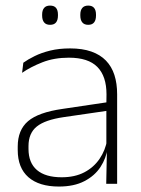

<svg xmlns="http://www.w3.org/2000/svg" viewBox="-20 -674 518 704"><path d="M409.5 0H369.5L372 -125L370 -131.5V-290L370.5 -328Q370.5 -394.5 337 -428.5Q303.5 -462.5 232.5 -462.5Q178.5 -462.5 135.2 -445.5Q92 -428.5 61 -407L65.5 -444Q82 -456 106.8 -468.2Q131.5 -480.5 164 -488.5Q196.5 -496.5 237 -496.5Q282 -496.5 314.8 -485Q347.5 -473.5 368.5 -451.8Q389.5 -430 399.5 -399Q409.5 -368 409.5 -328.5ZM196 10Q123.5 10 84.2 -24.2Q45 -58.5 45 -124V-136.5Q45 -197.5 83 -229.8Q121 -262 208 -274.5L379.5 -300L381.5 -269L213.5 -244.5Q145 -234.5 114.8 -210Q84.5 -185.5 84.5 -138.5V-128Q84.5 -77 115.5 -50.5Q146.5 -24 206 -24Q254.5 -24 289.2 -42.2Q324 -60.5 345.2 -91.8Q366.5 -123 373 -162L383.5 -131H374.5Q369.5 -94 348.5 -61.8Q327.5 -29.5 289.5 -9.8Q251.5 10 196 10ZM163.5 -583Q149 -583 141.8 -591.8Q134.5 -600.5 134.5 -617V-620.5Q134.5 -636.5 141.8 -645Q149 -653.5 163.5 -653.5Q178.5 -653.5 185.5 -645Q192.5 -636.5 192.5 -620.5V-617Q192.5 -600.5 185.5 -591.8Q178.5 -583 163.5 -583ZM303.5 -583Q289 -583 281.8 -591.8Q274.5 -600.5 274.5 -617V-620.5Q274.5 -636.5 281.8 -645Q289 -653.5 303.5 -653.5Q318 -653.5 325 -645Q332 -636.5 332 -620.5V-617Q332 -600.5 325 -591.8Q318 -583 303.5 -583Z"/></svg>

Font: Anek Devanagari Medium ExtraLight
Style: Regular
Weight: 250
Version: Version 1.003